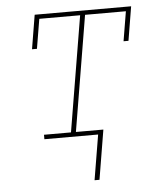

<svg xmlns="http://www.w3.org/2000/svg" viewBox="-52 -576 704 815"><g transform="rotate(-5 300.0 -169.0)"><path d="M318 192 350 0H121V-19H236L318 -511H144L123 -385H102L126 -530H537L513 -385H492L513 -511H339L257 -19H374L339 192Z"/></g></svg>

Font: Iosevka Curly Slab ThExObl
Style: Regular
Weight: 100
Width: 7
Italic angle: -9°
Monospace: yes
Designer: Belleve Invis
Foundry: Belleve Invis
Version: Version 11.1.0; ttfautohint (v1.8.3)